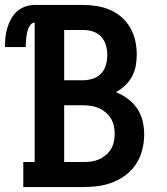

<svg xmlns="http://www.w3.org/2000/svg" viewBox="-53 -755 673 775"><path d="M41 0V-101H87V-664Q78 -664 71.5 -656.5Q65 -649 61.5 -640Q58 -631 56 -621.5Q54 -612 53 -603Q52 -594 51.5 -584.5Q51 -575 51 -565H-33Q-33 -585 -31 -604.5Q-29 -624 -23.5 -642.5Q-18 -661 -8.5 -678.5Q1 -696 15.5 -709Q30 -722 49 -728.5Q68 -735 87 -735H282Q310 -735 338 -730.5Q366 -726 391.5 -715Q417 -704 438 -685.5Q459 -667 473 -642.5Q487 -618 493 -590.5Q499 -563 499 -535Q499 -512 495 -489.5Q491 -467 480 -446.5Q469 -426 452 -410Q435 -394 415 -383Q440 -373 462.5 -356.5Q485 -340 500.5 -317Q516 -294 522.5 -267Q529 -240 529 -213Q529 -182 521.5 -151.5Q514 -121 497.5 -95Q481 -69 456.5 -50Q432 -31 403 -19.5Q374 -8 343.5 -4Q313 0 282 0ZM206 -431H282Q302 -431 322 -437.5Q342 -444 355.5 -458.5Q369 -473 374.5 -493Q380 -513 380 -533Q380 -553 374.5 -572.5Q369 -592 355 -607Q341 -622 321.5 -628Q302 -634 282 -634H206ZM206 -101H282Q299 -101 315 -103Q331 -105 346 -111.5Q361 -118 373.5 -128.5Q386 -139 394.5 -152.5Q403 -166 406.5 -182.5Q410 -199 410 -215Q410 -231 406.5 -247Q403 -263 394.5 -277Q386 -291 373.5 -301.5Q361 -312 346 -318.5Q331 -325 315 -327.5Q299 -330 282 -330H206Z"/></svg>

Font: Iosevka Plex Etoile
Style: Bold
Weight: 700
Designer: Belleve Invis
Foundry: Belleve Invis
Version: Version 25.1.1; ttfautohint (v1.8.4)